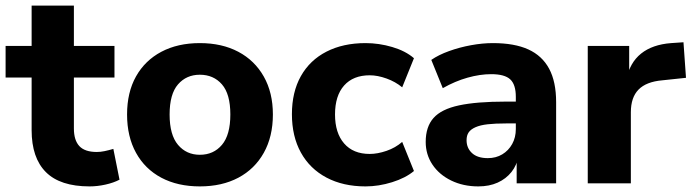

<svg xmlns="http://www.w3.org/2000/svg" viewBox="-21 -655 2474 686"><path d="M299 11Q194 11 143 -40Q92 -91 92 -190V-378H-1V-491H92V-635H243V-491H388V-378H243V-196Q243 -154 262.5 -133Q282 -112 325 -112Q338 -112 352.5 -115Q367 -118 384 -123L406 -13Q385 -2 356 4.5Q327 11 299 11Z M693 11Q614 11 555.5 -20Q497 -51 465 -109Q433 -167 433 -246Q433 -325 465 -382Q497 -439 555.5 -470Q614 -501 693 -501Q772 -501 830.5 -470Q889 -439 921.5 -381.5Q954 -324 954 -246Q954 -167 921.5 -109Q889 -51 830.5 -20Q772 11 693 11ZM693 -102Q742 -102 772 -137.5Q802 -173 802 -246Q802 -319 772 -353.5Q742 -388 693 -388Q645 -388 615 -353.5Q585 -319 585 -246Q585 -173 615 -137.5Q645 -102 693 -102Z M1285 11Q1205 11 1145.5 -20.5Q1086 -52 1054 -110Q1022 -168 1022 -247Q1022 -326 1054 -383Q1086 -440 1145.5 -470.5Q1205 -501 1285 -501Q1333 -501 1380.5 -487Q1428 -473 1458 -447L1416 -343Q1392 -363 1360 -374.5Q1328 -386 1300 -386Q1241 -386 1208.5 -349.5Q1176 -313 1176 -246Q1176 -180 1208.5 -142.5Q1241 -105 1300 -105Q1328 -105 1360 -116Q1392 -127 1416 -148L1458 -44Q1428 -19 1380 -4Q1332 11 1285 11Z M1688 11Q1634 11 1591 -10Q1548 -31 1524 -67Q1500 -103 1500 -148Q1500 -202 1528 -233.5Q1556 -265 1619 -278.5Q1682 -292 1786 -292H1839V-214H1787Q1748 -214 1721.5 -211Q1695 -208 1678 -200.5Q1661 -193 1653.5 -182Q1646 -171 1646 -154Q1646 -126 1665.5 -108Q1685 -90 1722 -90Q1751 -90 1773.5 -103.5Q1796 -117 1809 -140.5Q1822 -164 1822 -194V-309Q1822 -353 1802 -371.5Q1782 -390 1734 -390Q1694 -390 1649.5 -377.5Q1605 -365 1561 -340L1520 -441Q1546 -459 1583.5 -472.5Q1621 -486 1662 -493.5Q1703 -501 1740 -501Q1817 -501 1866.5 -478.5Q1916 -456 1941 -409.5Q1966 -363 1966 -290V0H1825V-99H1832Q1826 -65 1806.5 -40.5Q1787 -16 1757 -2.5Q1727 11 1688 11Z M2079 0V-491H2227V-371H2217Q2229 -431 2269.5 -463.5Q2310 -496 2377 -501L2421 -504L2430 -377L2345 -368Q2288 -363 2260.5 -335Q2233 -307 2233 -254V0Z"/></svg>

Font: Nunito Sans 12pt ExtraLight 12pt ExtraBold
Style: Regular
Weight: 800
Version: Version 3.101;gftools[0.9.27]